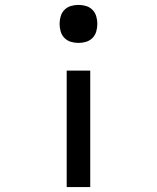

<svg xmlns="http://www.w3.org/2000/svg" viewBox="-20 -558 640 783"><path d="M300 -383Q284 -383 269 -387.5Q254 -392 243 -403Q232 -414 227.5 -429.5Q223 -445 223 -461Q223 -476 227.5 -491.5Q232 -507 243 -518Q254 -529 269 -533.5Q284 -538 300 -538Q316 -538 331 -533.5Q346 -529 357 -518Q368 -507 372.5 -491.5Q377 -476 377 -461Q377 -445 372.5 -429.5Q368 -414 357 -403Q346 -392 331 -387.5Q316 -383 300 -383ZM252 205V-270H348V205Z"/></svg>

Font: Iosevka Curly Slab MdEx
Style: Regular
Weight: 500
Width: 7
Monospace: yes
Designer: Belleve Invis
Foundry: Belleve Invis
Version: Version 11.1.0; ttfautohint (v1.8.3)